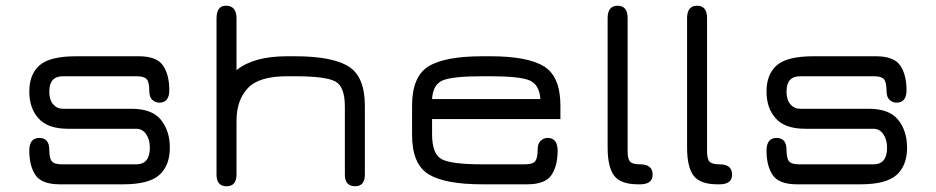

<svg xmlns="http://www.w3.org/2000/svg" viewBox="-20 -648 3290 675"><path d="M190.4 0Q127 0 105 -32.2Q83 -64.5 83 -118.2Q83 -163.1 118.2 -163.1Q153.3 -163.1 153.3 -121.1Q153.3 -91.8 162.1 -81.1Q170.9 -70.3 197.3 -70.3H459Q506.8 -70.3 506.8 -128.9Q506.8 -157.2 493.7 -176.3Q480.5 -195.3 459 -195.3H218.8Q148.4 -195.3 115.7 -231.4Q83 -267.6 83 -326.2Q83 -386.7 119.1 -418.5Q155.3 -450.2 248 -450.2H467.8Q531.2 -450.2 553.2 -417.5Q575.2 -384.8 575.2 -331.1Q575.2 -287.1 540 -287.1Q526.4 -287.1 515.6 -296.9Q504.9 -306.6 504.9 -329.1Q504.9 -358.4 496.1 -369.1Q487.3 -379.9 460.9 -379.9H201.2Q153.3 -379.9 153.3 -326.2Q153.3 -296.9 167 -281.2Q180.7 -265.6 201.2 -265.6H442.4Q514.6 -265.6 545.9 -226.6Q577.1 -187.5 577.1 -128.9Q577.1 -66.4 540.5 -33.2Q503.9 0 413.1 0Z M988.3 -379.9Q889.6 -379.9 850.6 -337.4Q811.5 -294.9 811.5 -223.6V-34.2Q811.5 6.8 776.4 6.8Q741.2 6.8 741.2 -34.2V-583Q741.2 -627.9 774.4 -627.9Q811.5 -627.9 811.5 -583V-401.4Q872.1 -450.2 988.3 -450.2H1016.6Q1147.5 -450.2 1205.1 -414.6Q1262.7 -378.9 1262.7 -276.4V-34.2Q1262.7 6.8 1228.5 6.8Q1192.4 6.8 1192.4 -34.2V-273.4Q1192.4 -343.8 1158.7 -361.8Q1125 -379.9 1016.6 -379.9Z M1950.2 -276.4V-229.5H1499V-176.8Q1499 -106.4 1532.7 -88.4Q1566.4 -70.3 1675.8 -70.3H1826.2Q1852.5 -70.3 1861.3 -81.1Q1870.1 -91.8 1870.1 -121.1Q1870.1 -143.6 1880.9 -153.3Q1891.6 -163.1 1905.3 -163.1Q1940.4 -163.1 1940.4 -118.2Q1940.4 -64.5 1918.5 -32.2Q1896.5 0 1833 0H1675.8Q1543.9 0 1486.3 -35.6Q1428.7 -71.3 1428.7 -173.8V-276.4Q1428.7 -378.9 1486.3 -414.6Q1543.9 -450.2 1675.8 -450.2H1704.1Q1835 -450.2 1892.6 -414.6Q1950.2 -378.9 1950.2 -276.4ZM1704.1 -379.9H1675.8Q1570.3 -379.9 1536.1 -365.2Q1502 -350.6 1499 -299.8H1879.9Q1876 -351.6 1840.8 -365.7Q1805.7 -379.9 1704.1 -379.9Z M2230.5 0H2223.6Q2162.1 0 2139.2 -30.3Q2116.2 -60.5 2116.2 -129.9V-584Q2116.2 -627.9 2151.4 -627.9Q2186.5 -627.9 2186.5 -584V-115.2Q2186.5 -88.9 2195.3 -79.6Q2204.1 -70.3 2230.5 -70.3Q2274.4 -70.3 2274.4 -34.2Q2274.4 0 2230.5 0Z M2509.8 0H2502.9Q2441.4 0 2418.5 -30.3Q2395.5 -60.5 2395.5 -129.9V-584Q2395.5 -627.9 2430.7 -627.9Q2465.8 -627.9 2465.8 -584V-115.2Q2465.8 -88.9 2474.6 -79.6Q2483.4 -70.3 2509.8 -70.3Q2553.7 -70.3 2553.7 -34.2Q2553.7 0 2509.8 0Z M2782.2 0Q2718.8 0 2696.8 -32.2Q2674.8 -64.5 2674.8 -118.2Q2674.8 -163.1 2710 -163.1Q2745.1 -163.1 2745.1 -121.1Q2745.1 -91.8 2753.9 -81.1Q2762.7 -70.3 2789.1 -70.3H3050.8Q3098.6 -70.3 3098.6 -128.9Q3098.6 -157.2 3085.4 -176.3Q3072.3 -195.3 3050.8 -195.3H2810.5Q2740.2 -195.3 2707.5 -231.4Q2674.8 -267.6 2674.8 -326.2Q2674.8 -386.7 2710.9 -418.5Q2747.1 -450.2 2839.8 -450.2H3059.6Q3123 -450.2 3145 -417.5Q3167 -384.8 3167 -331.1Q3167 -287.1 3131.8 -287.1Q3118.2 -287.1 3107.4 -296.9Q3096.7 -306.6 3096.7 -329.1Q3096.7 -358.4 3087.9 -369.1Q3079.1 -379.9 3052.7 -379.9H2793Q2745.1 -379.9 2745.1 -326.2Q2745.1 -296.9 2758.8 -281.2Q2772.5 -265.6 2793 -265.6H3034.2Q3106.4 -265.6 3137.7 -226.6Q3168.9 -187.5 3168.9 -128.9Q3168.9 -66.4 3132.3 -33.2Q3095.7 0 3004.9 0Z"/></svg>

Font: Jura
Style: DemiBold
Weight: 600
Version: Version 2.4